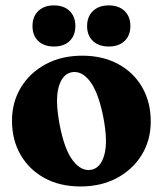

<svg xmlns="http://www.w3.org/2000/svg" viewBox="-20 -680 604 712"><path d="M285 -473.5Q361 -473.5 418.2 -442.5Q475.5 -411.5 507.2 -356.5Q539 -301.5 539 -229.5Q539 -160.5 506 -106.2Q473 -52 414.2 -20.2Q355.5 11.5 278.5 11.5Q202.5 11.5 145.5 -19.5Q88.5 -50.5 56.5 -105.5Q24.5 -160.5 24.5 -232.5Q24.5 -301 57.5 -355.5Q90.5 -410 149.2 -441.8Q208 -473.5 285 -473.5ZM319 -50.5Q354 -57.5 367.2 -106.8Q380.5 -156 363 -246Q345 -337 314 -378Q283 -419 245.5 -412Q210.5 -405 197.2 -356Q184 -307 201.5 -216Q219 -125 250.5 -84.2Q282 -43.5 319 -50.5ZM180 -507.5Q143.5 -507.5 122 -527.8Q100.5 -548 100.5 -583.5Q100.5 -618.5 122 -639.2Q143.5 -660 180 -660Q217 -660 238.2 -639.2Q259.5 -618.5 259.5 -583.5Q259.5 -548.5 238.2 -528Q217 -507.5 180 -507.5ZM383 -507.5Q346.5 -507.5 324.8 -527.8Q303 -548 303 -583.5Q303 -618.5 324.8 -639.2Q346.5 -660 383 -660Q420.5 -660 442 -639.2Q463.5 -618.5 463.5 -583.5Q463.5 -548.5 442 -528Q420.5 -507.5 383 -507.5Z"/></svg>

Font: Fraunces 72pt Soft
Style: Bold
Weight: 700
Version: Version 1.000;[b76b70a41]